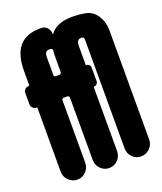

<svg xmlns="http://www.w3.org/2000/svg" viewBox="-137 -829 774 918"><g transform="rotate(-20 250.0 -370.0)"><path d="M198.2 -575.2Q198.2 -606.4 200.2 -619.1Q201.2 -624 197.8 -627.4Q194.3 -630.9 190.4 -630.9H181.6Q159.2 -630.9 160.2 -595.7V-510.7Q160.2 -500 170.9 -500H185.5Q197.3 -500 198.2 -510.7ZM405.3 -734.4Q442.4 -727.5 463.9 -694.3Q485.4 -661.1 485.4 -620.1V-63.5Q485.4 -37.1 466.8 -18.6Q448.2 0 422.4 0Q396.5 0 378.4 -18.6Q360.4 -37.1 360.4 -63.5V-615.2Q360.4 -629.9 349.6 -630.9H344.7Q321.3 -630.9 322.3 -595.7V-502.9Q322.3 -500 325.2 -500Q333 -500 338.9 -494.1Q344.7 -488.3 344.7 -480.5V-411.1Q344.7 -403.3 338.9 -397Q333 -390.6 325.2 -390.6Q322.3 -390.6 322.3 -387.7V-63.5Q322.3 -37.1 304.2 -18.6Q286.1 0 260.3 0Q234.4 0 216.3 -18.6Q198.2 -37.1 198.2 -63.5V-379.9Q198.2 -390.6 185.5 -390.6H170.9Q160.2 -390.6 160.2 -379.9V-63.5Q160.2 -37.1 142.1 -18.6Q124 0 98.1 0Q72.3 0 53.7 -18.6Q35.2 -37.1 35.2 -63.5V-386.7Q35.2 -390.6 31.2 -390.6Q20.5 -390.6 12.7 -398.4Q4.9 -406.2 4.9 -417V-473.6Q4.9 -484.4 12.2 -492.2Q19.5 -500 31.2 -500Q35.2 -500 35.2 -503.9V-575.2Q35.2 -740.2 174.8 -740.2H185.5Q202.1 -739.3 213.4 -726.1Q224.6 -712.9 224.6 -695.3Q224.6 -692.4 227.5 -695.3Q260.7 -740.2 337.9 -740.2Q374 -740.2 405.3 -734.4Z"/></g></svg>

Font: Rounded-X Mgen+ 1m bold
Style: Bold
Weight: 700
Designer: [Source Han Sans]
Ryoko NISHIZUKA  (kana & ideographs); Paul D. Hunt (Latin, Greek & Cyrillic); Wenlong ZHANG  (bopomofo
Version: Version 1.059.20150602